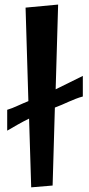

<svg xmlns="http://www.w3.org/2000/svg" viewBox="-20 -802 386 832"><path d="M338.9 -383.8Q323.7 -379.9 308.8 -374Q293.9 -368.2 278.8 -361.6Q263.7 -355 248.3 -348.1Q232.9 -341.3 217.8 -335.9L208 2L115.2 9.8L106 -288.1Q80.1 -275.4 56.6 -262Q33.2 -248.5 11.2 -235.8V-326.2Q21.5 -329.1 33 -333.7Q44.4 -338.4 56.6 -343.8Q68.8 -349.1 80.8 -354.5Q92.8 -359.9 103 -363.8L90.8 -769L231.9 -782.2L221.2 -415Q248 -427.7 277.3 -442.6Q306.6 -457.5 338.9 -473.1Z"/></svg>

Font: Original Surfer
Style: Regular
Weight: 400
Designer: Astigmatic (AOETI)
Foundry: Astigmatic (AOETI)
Version: Version 1.001